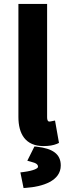

<svg xmlns="http://www.w3.org/2000/svg" viewBox="-20 -726 341 970"><path d="M200 12C228 12 250 8 267 1L278 -4L258 -117L243 -114C235 -112 233 -112 228 -112C227 -112 218 -112 218 -134V-706H73V-135C73 -50 108 12 200 12ZM154 14 118 86 136 91C164 98 172 105 172 117C172 124 153 136 99 143L83 145L99 224L112 223C196 217 287 188 287 110C287 52 246 24 165 15Z"/></svg>

Font: Falling Sky
Style: Bd+
Weight: 400
Designer: Paul D. Hunt
Foundry: Adobe Systems Incorporated
Version: Version 1.02